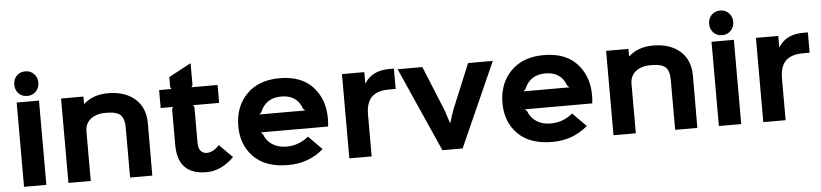

<svg xmlns="http://www.w3.org/2000/svg" viewBox="-48 -1138 6113 1430"><g transform="rotate(-5 3008.5 -423.0)"><path d="M250 -630V0H83V-630ZM167 -672Q127 -672 102 -698Q77 -724 77 -764Q77 -804 102 -830Q127 -856 167 -856Q206 -856 231.5 -829.5Q257 -803 257 -764Q257 -725 231.5 -698.5Q206 -672 167 -672Z M1043 -391 1042 0H876V-375Q876 -438 848.5 -467Q821 -496 737 -496Q666 -496 624 -462.5Q582 -429 582 -368V0H415V-631H582V-576H584Q655 -640 766 -640Q893 -640 968 -574Q1043 -508 1043 -391Z M1555 -183 1653 -85Q1557 10 1447 10Q1232 10 1232 -212V-481L1240 -496H1148V-630H1240L1232 -645V-720L1399 -809V-645L1390 -630H1585V-496H1390L1399 -481V-212Q1399 -174 1416 -153.5Q1433 -133 1462 -133Q1509 -133 1555 -183Z M1877 -384H2219L2203 -400Q2167 -503 2049 -503Q1934 -503 1892 -400ZM2382 -310Q2382 -277 2378 -250H1875L1890 -234Q1908 -185 1951.5 -156.5Q1995 -128 2058 -128Q2149 -128 2222 -188L2323 -86Q2212 10 2058 10Q1890 10 1801 -79.5Q1712 -169 1712 -310Q1712 -456 1802 -548Q1892 -640 2049 -640Q2210 -640 2296 -547.5Q2382 -455 2382 -310Z M2904 -637V-485H2854Q2766 -485 2724 -443Q2682 -401 2682 -312V0H2515V-630H2682V-546H2684Q2741 -637 2867 -637Z M3458 -630H3643L3362 0H3211L2931 -630H3116L3254 -292L3285 -197H3287L3318 -292Z M3852 -384H4194L4178 -400Q4142 -503 4024 -503Q3909 -503 3867 -400ZM4357 -310Q4357 -277 4353 -250H3850L3865 -234Q3883 -185 3926.5 -156.5Q3970 -128 4033 -128Q4124 -128 4197 -188L4298 -86Q4187 10 4033 10Q3865 10 3776 -79.5Q3687 -169 3687 -310Q3687 -456 3777 -548Q3867 -640 4024 -640Q4185 -640 4271 -547.5Q4357 -455 4357 -310Z M5118 -391 5117 0H4951V-375Q4951 -438 4923.5 -467Q4896 -496 4812 -496Q4741 -496 4699 -462.5Q4657 -429 4657 -368V0H4490V-631H4657V-576H4659Q4730 -640 4841 -640Q4968 -640 5043 -574Q5118 -508 5118 -391Z M5445 -630V0H5278V-630ZM5362 -672Q5322 -672 5297 -698Q5272 -724 5272 -764Q5272 -804 5297 -830Q5322 -856 5362 -856Q5401 -856 5426.5 -829.5Q5452 -803 5452 -764Q5452 -725 5426.5 -698.5Q5401 -672 5362 -672Z M5999 -637V-485H5949Q5861 -485 5819 -443Q5777 -401 5777 -312V0H5610V-630H5777V-546H5779Q5836 -637 5962 -637Z"/></g></svg>

Font: Sinkin Sans 700 Bold
Style: Bold
Weight: 700
Designer: Keith Bates
Foundry: K-Type
Version: Sinkin Sans (version 1.0)  by Keith Bates   •   © 2014   www